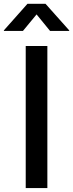

<svg xmlns="http://www.w3.org/2000/svg" viewBox="-56 -963 374 983"><path d="M186.5 -727.5V0H75.7V-727.5ZM61.5 -804.7H-36.1V-807.6L84.5 -943.4H177.2L298.3 -807.6V-804.7H200.2L131.3 -889.2Z"/></svg>

Font: Inter 20pt Medium
Style: Regular
Weight: 500
Version: Version 4.001;git-66647c0bb